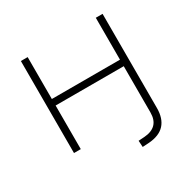

<svg xmlns="http://www.w3.org/2000/svg" viewBox="-193 -893 1268 1274"><g transform="rotate(-30 441.5 -256.0)"><path d="M543 193 540 144 586 141Q643 137 672.5 107Q702 77 702 20V-334H180V0H128V-705H180V-384H702V-705H754V17Q754 56 744 87Q734 118 714 140Q694 162 663.5 174.5Q633 187 593 190Z"/></g></svg>

Font: Nunito Sans 7pt SemiExpanded ExtraLight
Style: Regular
Weight: 250
Width: 6
Designer: Vernon Adams
Foundry: Vernon Adams
Version: Version 3.101;gftools[0.9.27]